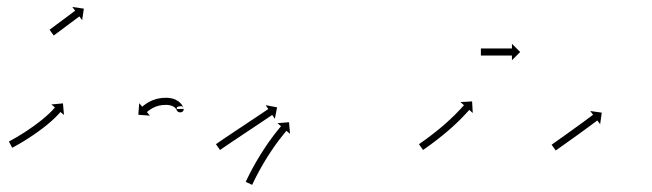

<svg xmlns="http://www.w3.org/2000/svg" viewBox="-20 -514 1837 541"><path d="M6.7 -116.1C6.1 -115.8 5.6 -115.5 5 -115.3L14.4 -97.6C14.9 -97.9 15.5 -98.2 16.1 -98.5L16.1 -98.5L16.1 -98.5C17.7 -99.3 19.2 -100.2 20.8 -101L20.8 -101L20.9 -101.1C23.3 -102.4 25.8 -103.8 28.2 -105.2C28.2 -105.2 28.2 -105.2 28.2 -105.2C28.2 -105.2 28.3 -105.2 28.3 -105.2C31.4 -107 34.6 -108.8 37.7 -110.7C37.7 -110.7 37.7 -110.7 37.8 -110.7C37.8 -110.7 37.8 -110.7 37.8 -110.7C41.5 -112.9 45.2 -115.2 48.9 -117.4C48.9 -117.4 48.9 -117.4 48.9 -117.4C48.9 -117.5 49 -117.5 49 -117.5C53.1 -120 57.2 -122.6 61.2 -125.2C61.2 -125.2 61.2 -125.2 61.3 -125.2C61.3 -125.3 61.3 -125.3 61.3 -125.3C65.6 -128.1 69.9 -130.9 74.2 -133.8C74.2 -133.8 74.2 -133.8 74.2 -133.9C74.3 -133.9 74.3 -133.9 74.3 -133.9C78.7 -136.9 83 -139.9 87.4 -143C87.4 -143 87.4 -143.1 87.4 -143.1C87.4 -143.1 87.4 -143.1 87.4 -143.1C91.7 -146.2 96 -149.4 100.2 -152.6C100.2 -152.6 100.2 -152.6 100.3 -152.6C100.3 -152.6 100.3 -152.6 100.3 -152.6C104.3 -155.7 108.3 -158.9 112.3 -162.1C112.3 -162.1 112.3 -162.1 112.4 -162.1C112.4 -162.2 112.4 -162.2 112.4 -162.2C116.1 -165.2 119.7 -168.2 123.2 -171.3C123.2 -171.3 123.3 -171.4 123.3 -171.4C123.3 -171.4 123.3 -171.4 123.3 -171.4C126.5 -174.2 129.6 -177 132.6 -179.9C132.6 -179.9 132.7 -179.9 132.7 -180C132.7 -180 132.7 -180 132.7 -180C135.2 -182.4 137.7 -184.9 140.2 -187.4C140.2 -187.4 140.2 -187.4 140.2 -187.4C140.2 -187.4 140.3 -187.5 140.3 -187.5C142.1 -189.4 143.9 -191.3 145.7 -193.3C145.7 -193.3 145.7 -193.3 145.7 -193.3C145.7 -193.3 145.8 -193.3 145.8 -193.3C146.9 -194.6 148 -195.9 149.1 -197.1C149.1 -197.1 149.1 -197.1 149.1 -197.2C149.1 -197.2 149.1 -197.2 149.1 -197.2C149.5 -197.6 149.8 -198.1 150.2 -198.5L160.3 -190.1L157.4 -222.7L124.7 -219.7L134.8 -211.3C134.5 -210.9 134.1 -210.5 133.8 -210C133.8 -210 133.8 -210.1 133.8 -210.1C133.8 -210.1 133.8 -210.1 133.8 -210.1C132.8 -208.9 131.8 -207.8 130.8 -206.6C130.8 -206.6 130.8 -206.6 130.8 -206.7C130.9 -206.7 130.9 -206.7 130.9 -206.7C129.2 -204.9 127.5 -203.1 125.8 -201.3C125.8 -201.3 125.8 -201.3 125.9 -201.3C125.9 -201.3 125.9 -201.4 125.9 -201.4C123.6 -199 121.2 -196.7 118.8 -194.4C118.8 -194.4 118.9 -194.4 118.9 -194.4C118.9 -194.5 118.9 -194.5 118.9 -194.5C116 -191.7 113 -189 110 -186.4C110 -186.4 110.1 -186.4 110.1 -186.4C110.1 -186.4 110.1 -186.5 110.1 -186.5C106.7 -183.5 103.2 -180.5 99.7 -177.6C99.7 -177.6 99.7 -177.6 99.7 -177.6C99.7 -177.7 99.8 -177.7 99.8 -177.7C95.9 -174.6 92 -171.5 88.1 -168.5C88.1 -168.5 88.1 -168.5 88.1 -168.5C88.1 -168.5 88.2 -168.5 88.2 -168.5C84 -165.4 79.9 -162.3 75.7 -159.3C75.7 -159.3 75.7 -159.3 75.7 -159.3C75.7 -159.3 75.8 -159.3 75.8 -159.3C71.5 -156.3 67.2 -153.3 62.9 -150.4C62.9 -150.4 63 -150.4 63 -150.4C63 -150.4 63 -150.4 63 -150.4C58.8 -147.6 54.6 -144.8 50.4 -142C50.4 -142 50.4 -142 50.4 -142C50.4 -142 50.4 -142 50.4 -142C46.4 -139.5 42.4 -136.9 38.4 -134.4C38.4 -134.4 38.4 -134.5 38.4 -134.5C38.4 -134.5 38.4 -134.5 38.4 -134.5C34.8 -132.3 31.2 -130.1 27.6 -127.9C27.6 -127.9 27.6 -127.9 27.6 -127.9C27.6 -127.9 27.6 -127.9 27.6 -127.9C24.5 -126.1 21.4 -124.3 18.3 -122.5C18.3 -122.5 18.3 -122.6 18.4 -122.6C18.4 -122.6 18.4 -122.6 18.4 -122.6C16 -121.2 13.6 -119.9 11.2 -118.6L11.2 -118.6L11.3 -118.6C9.7 -117.8 8.2 -116.9 6.6 -116.1L6.7 -116.1Z M120.4 -430.7C120.1 -430.5 119.9 -430.3 119.6 -430.1L131.5 -414C131.8 -414.2 132.1 -414.4 132.4 -414.6C133.1 -415.2 133.9 -415.8 134.6 -416.3C135.8 -417.2 137 -418.1 138.2 -419C139.7 -420.1 141.3 -421.3 142.8 -422.4C144.6 -423.8 146.4 -425.1 148.3 -426.5C150.3 -428 152.3 -429.5 154.4 -431C156.5 -432.6 158.7 -434.3 160.9 -435.9C163.1 -437.6 165.3 -439.2 167.6 -440.9C169.8 -442.6 172.1 -444.2 174.3 -445.9C176.5 -447.5 178.6 -449.1 180.8 -450.8C182.8 -452.3 184.9 -453.8 186.9 -455.3C188.7 -456.6 190.5 -458 192.4 -459.4C193.9 -460.5 195.4 -461.6 197 -462.8C198.2 -463.7 199.3 -464.6 200.5 -465.4C201.3 -466 202.1 -466.6 202.8 -467.1C203.1 -467.3 203.4 -467.6 203.6 -467.8L211.5 -457.2L216.2 -489.6L183.8 -494.4L191.7 -483.8C191.4 -483.6 191.1 -483.4 190.9 -483.2C190.1 -482.6 189.3 -482 188.6 -481.5C187.4 -480.6 186.2 -479.7 185 -478.8C183.5 -477.7 182 -476.5 180.4 -475.4C178.6 -474 176.8 -472.7 175 -471.3C172.9 -469.8 170.9 -468.3 168.9 -466.8C166.7 -465.2 164.5 -463.6 162.4 -461.9C160.1 -460.3 157.9 -458.6 155.6 -456.9C153.4 -455.3 151.2 -453.6 148.9 -451.9C146.7 -450.3 144.6 -448.7 142.4 -447.1C140.4 -445.6 138.3 -444 136.3 -442.5C134.5 -441.2 132.7 -439.8 130.9 -438.5C129.3 -437.3 127.8 -436.2 126.2 -435C125.1 -434.1 123.9 -433.3 122.7 -432.4C121.9 -431.8 121.2 -431.2 120.4 -430.7Z M497.5 -207C497.5 -207.1 497.5 -207.2 497.5 -207.2L477.5 -206.8C477.5 -206.4 477.5 -206.1 477.5 -205.7C477.5 -205.7 477.6 -205.6 477.6 -205.5C477.6 -205.4 477.6 -205.2 477.6 -205.2C477.9 -202.6 477.4 -212.2 480 -212.9C489.4 -215.7 494.6 -216.2 497 -209.5C497.5 -208 497.1 -209.1 497.1 -209.4C497.1 -209.4 497 -209.5 497 -209.7C496.9 -209.8 496.9 -210 496.9 -210C496.4 -211.4 495.8 -212.8 495.2 -214.2C495.2 -214.2 495.1 -214.4 495 -214.5C494.9 -214.7 494.9 -214.8 494.9 -214.8C493.7 -216.9 492.4 -218.8 491 -220.7C491 -220.7 490.9 -220.8 490.8 -220.9C490.7 -221.1 490.5 -221.2 490.5 -221.2C488.6 -223.4 486.5 -225.4 484.3 -227.3C484.3 -227.3 484.2 -227.4 484 -227.5C483.9 -227.7 483.7 -227.8 483.7 -227.8C481 -229.7 478.1 -231.5 475.1 -233C475.1 -233 474.9 -233.1 474.7 -233.2C474.5 -233.2 474.4 -233.3 474.4 -233.3C470.8 -234.8 467.2 -236 463.5 -236.9C463.5 -236.9 463.3 -236.9 463.2 -237C463 -237 462.8 -237 462.8 -237C458.7 -237.8 454.5 -238.2 450.3 -238.5C450.3 -238.5 450.2 -238.5 450 -238.5C449.9 -238.5 449.8 -238.5 449.8 -238.5C445.2 -238.5 440.6 -238.4 436.1 -238C436.1 -238 435.9 -238 435.8 -238C435.7 -237.9 435.6 -237.9 435.6 -237.9C431.3 -237.4 427 -236.6 422.7 -235.7C422.7 -235.7 422.6 -235.6 422.5 -235.6C422.4 -235.6 422.3 -235.6 422.3 -235.6C418.4 -234.5 414.5 -233.2 410.7 -231.8C410.7 -231.8 410.6 -231.8 410.5 -231.7C410.4 -231.7 410.3 -231.7 410.3 -231.7C407 -230.2 403.7 -228.7 400.4 -227C400.4 -227 400.4 -227 400.3 -226.9C400.2 -226.9 400.1 -226.9 400.1 -226.9C397.4 -225.3 394.7 -223.7 392.1 -222C392.1 -222 392.1 -222 392 -221.9C392 -221.9 391.9 -221.9 391.9 -221.9C389.9 -220.5 387.9 -219 386 -217.6C386 -217.6 385.9 -217.5 385.9 -217.5C385.9 -217.5 385.8 -217.5 385.8 -217.5C384.6 -216.5 383.4 -215.5 382.1 -214.5C382.1 -214.5 382.1 -214.4 382.1 -214.4C382.1 -214.4 382.1 -214.4 382.1 -214.4C381.7 -214 381.2 -213.7 380.8 -213.3L372.2 -223.3L369.8 -190.6L402.5 -188.2L393.9 -198.2C394.3 -198.5 394.7 -198.8 395.1 -199.2C395.1 -199.2 395 -199.2 395 -199.2C395 -199.1 395 -199.1 395 -199.1C396.1 -200 397.1 -200.9 398.2 -201.8C398.2 -201.8 398.2 -201.7 398.2 -201.7C398.1 -201.7 398.1 -201.7 398.1 -201.7C399.8 -202.9 401.5 -204.2 403.3 -205.4C403.3 -205.4 403.2 -205.4 403.2 -205.3C403.1 -205.3 403.1 -205.3 403.1 -205.3C405.3 -206.7 407.6 -208.1 410 -209.5C410 -209.5 409.9 -209.4 409.8 -209.4C409.7 -209.3 409.7 -209.3 409.7 -209.3C412.4 -210.7 415.3 -212 418.1 -213.3C418.1 -213.3 418 -213.2 417.9 -213.2C417.8 -213.1 417.7 -213.1 417.7 -213.1C421 -214.3 424.2 -215.4 427.6 -216.3C427.6 -216.3 427.5 -216.2 427.3 -216.2C427.2 -216.2 427.1 -216.2 427.1 -216.2C430.8 -217 434.5 -217.6 438.2 -218.1C438.2 -218.1 438.1 -218.1 437.9 -218.1C437.8 -218.1 437.7 -218 437.7 -218C441.7 -218.4 445.7 -218.5 449.7 -218.5C449.7 -218.5 449.5 -218.5 449.4 -218.5C449.3 -218.5 449.2 -218.5 449.2 -218.5C452.6 -218.3 455.9 -218 459.3 -217.3C459.3 -217.3 459.1 -217.4 458.9 -217.4C458.8 -217.5 458.6 -217.5 458.6 -217.5C461.4 -216.8 464.1 -215.9 466.7 -214.8C466.7 -214.8 466.5 -214.9 466.4 -215C466.2 -215.1 466 -215.2 466 -215.2C468.1 -214.1 470.1 -212.9 472 -211.6C472 -211.6 471.9 -211.7 471.7 -211.8C471.5 -211.9 471.4 -212 471.4 -212C472.9 -210.8 474.2 -209.5 475.5 -208C475.5 -208 475.4 -208.2 475.3 -208.3C475.2 -208.5 475 -208.6 475 -208.6C475.9 -207.5 476.7 -206.3 477.4 -205.1C477.4 -205.1 477.3 -205.2 477.2 -205.4C477.2 -205.5 477.1 -205.7 477.1 -205.7C477.4 -205.1 477.7 -204.4 477.9 -203.8C477.9 -203.8 477.8 -204 477.8 -204.1C477.7 -204.3 477.7 -204.4 477.7 -204.4C480.4 -194 498.9 -195 497.5 -207.5C497.5 -207.5 497.5 -207.4 497.5 -207.2C497.5 -207.1 497.5 -207 497.5 -207Z M590.2 -108.9C589.6 -108.5 589.1 -108.1 588.5 -107.7L600 -91.3C600.5 -91.7 601.1 -92.1 601.6 -92.5C603.2 -93.6 604.7 -94.7 606.3 -95.7L606.3 -95.7L606.3 -95.7C608.7 -97.4 611.1 -99.1 613.5 -100.7L613.5 -100.7L613.5 -100.7C616.7 -102.9 619.8 -105 623 -107.2L623 -107.2L623 -107.1C626.7 -109.7 630.4 -112.2 634.1 -114.7L634.1 -114.7L634.1 -114.7C638.3 -117.5 642.4 -120.3 646.6 -123C651 -126 655.5 -129 659.9 -131.9C664.5 -135 669.1 -138 673.7 -141.1C678.3 -144.1 682.8 -147.2 687.4 -150.2C691.8 -153.2 696.3 -156.1 700.7 -159.1C704.9 -161.8 709 -164.6 713.1 -167.3C716.8 -169.8 720.5 -172.3 724.2 -174.8C727.4 -176.9 730.5 -179 733.6 -181.1C736 -182.7 738.4 -184.3 740.8 -185.9C742.4 -187 743.9 -188 745.5 -189.1C746 -189.4 746.6 -189.8 747.1 -190.2L754.5 -179.3L760.7 -211.5L728.5 -217.7L735.9 -206.8C735.4 -206.4 734.8 -206 734.3 -205.6C732.7 -204.6 731.2 -203.6 729.7 -202.5C727.3 -200.9 724.9 -199.3 722.5 -197.7C719.3 -195.6 716.2 -193.5 713.1 -191.4C709.4 -188.9 705.7 -186.4 702 -184C697.9 -181.2 693.8 -178.5 689.6 -175.7C685.2 -172.8 680.8 -169.8 676.3 -166.9C671.8 -163.8 667.2 -160.8 662.6 -157.7C658 -154.7 653.4 -151.6 648.8 -148.6C644.4 -145.6 639.9 -142.6 635.5 -139.7C631.3 -136.9 627.1 -134.1 623 -131.3L623 -131.3L623 -131.3C619.2 -128.8 615.5 -126.2 611.7 -123.7L611.7 -123.7L611.7 -123.7C608.6 -121.6 605.4 -119.4 602.2 -117.2L602.2 -117.2L602.2 -117.2C599.8 -115.5 597.3 -113.9 594.9 -112.2L594.9 -112.2L594.9 -112.2C593.3 -111.1 591.7 -110 590.2 -108.9ZM672.9 -2.8C672.8 -2.4 672.6 -2 672.4 -1.6L690.5 6.9C690.7 6.5 690.8 6.1 691 5.8L691 5.8L691 5.7C691.8 4 692.7 2.3 693.5 0.6L693.5 0.6L693.5 0.6C694.8 -2.1 696.1 -4.8 697.4 -7.5C697.4 -7.5 697.4 -7.5 697.4 -7.5C697.4 -7.5 697.4 -7.5 697.4 -7.5C699.1 -10.9 700.9 -14.4 702.6 -17.9C702.6 -17.9 702.6 -17.9 702.6 -17.8C702.6 -17.8 702.6 -17.8 702.6 -17.8C704.7 -21.9 706.9 -26 709.1 -30C709.1 -30 709.1 -30 709.1 -30C709 -30 709 -30 709 -30C711.5 -34.5 714 -38.9 716.5 -43.4C716.5 -43.4 716.5 -43.4 716.5 -43.4C716.5 -43.4 716.5 -43.4 716.5 -43.4C719.2 -48.1 721.9 -52.8 724.7 -57.6C724.7 -57.6 724.7 -57.6 724.7 -57.5C724.7 -57.5 724.7 -57.5 724.7 -57.5C727.6 -62.4 730.6 -67.2 733.6 -72C733.6 -72 733.6 -72 733.6 -72C733.5 -71.9 733.5 -71.9 733.5 -71.9C736.6 -76.7 739.6 -81.5 742.8 -86.2C742.8 -86.2 742.8 -86.2 742.7 -86.2C742.7 -86.2 742.7 -86.1 742.7 -86.1C745.8 -90.7 748.9 -95.2 752 -99.8C752 -99.8 752 -99.8 752 -99.7C752 -99.7 751.9 -99.7 751.9 -99.7C754.9 -103.9 757.9 -108.1 760.9 -112.3C760.9 -112.3 760.9 -112.2 760.9 -112.2C760.9 -112.2 760.9 -112.2 760.9 -112.2C763.6 -115.9 766.4 -119.6 769.2 -123.3C769.2 -123.3 769.2 -123.3 769.2 -123.2C769.2 -123.2 769.2 -123.2 769.2 -123.2C771.6 -126.3 774 -129.4 776.4 -132.4C776.4 -132.4 776.4 -132.4 776.4 -132.4C776.4 -132.4 776.4 -132.4 776.4 -132.4C778.3 -134.8 780.2 -137.1 782.1 -139.4L782.1 -139.4L782 -139.4C783.3 -140.9 784.5 -142.4 785.8 -143.9L785.8 -143.9L785.8 -143.9C786.2 -144.4 786.7 -144.9 787.1 -145.4L797.2 -136.9L794.4 -169.6L761.8 -166.9L771.8 -158.4C771.4 -157.8 770.9 -157.3 770.5 -156.8L770.5 -156.8L770.5 -156.7C769.2 -155.2 767.9 -153.7 766.6 -152.2L766.6 -152.1L766.6 -152.1C764.7 -149.7 762.7 -147.3 760.8 -144.9C760.8 -144.9 760.8 -144.9 760.8 -144.9C760.7 -144.9 760.7 -144.9 760.7 -144.9C758.3 -141.8 755.8 -138.6 753.3 -135.5C753.3 -135.5 753.3 -135.4 753.3 -135.4C753.3 -135.4 753.3 -135.4 753.3 -135.4C750.4 -131.7 747.6 -127.9 744.8 -124.1C744.8 -124.1 744.8 -124.1 744.8 -124.1C744.8 -124 744.8 -124 744.8 -124C741.7 -119.8 738.6 -115.5 735.6 -111.2C735.6 -111.2 735.6 -111.2 735.6 -111.2C735.6 -111.2 735.6 -111.2 735.6 -111.2C732.4 -106.5 729.2 -101.9 726.1 -97.3C726.1 -97.3 726.1 -97.2 726.1 -97.2C726.1 -97.2 726.1 -97.2 726.1 -97.2C722.9 -92.4 719.7 -87.5 716.7 -82.6C716.7 -82.6 716.6 -82.6 716.6 -82.6C716.6 -82.6 716.6 -82.6 716.6 -82.6C713.6 -77.7 710.5 -72.8 707.6 -67.8C707.6 -67.8 707.6 -67.8 707.5 -67.8C707.5 -67.8 707.5 -67.8 707.5 -67.8C704.7 -63 701.9 -58.1 699.1 -53.3C699.1 -53.3 699.1 -53.3 699.1 -53.3C699.1 -53.2 699.1 -53.2 699.1 -53.2C696.5 -48.7 694 -44.1 691.5 -39.5C691.5 -39.5 691.5 -39.5 691.5 -39.5C691.4 -39.5 691.4 -39.5 691.4 -39.5C689.2 -35.3 687 -31.2 684.9 -27C684.9 -27 684.9 -27 684.9 -27C684.9 -27 684.8 -27 684.8 -27C683 -23.5 681.2 -19.9 679.5 -16.4C679.5 -16.4 679.5 -16.4 679.5 -16.3C679.5 -16.3 679.5 -16.3 679.5 -16.3C678.1 -13.6 676.8 -10.8 675.4 -8.1L675.4 -8L675.4 -8C674.6 -6.3 673.8 -4.5 672.9 -2.8L672.9 -2.8Z M1162.1 -108.9C1161.6 -108.5 1161.1 -108.1 1160.5 -107.7L1172 -91.4C1172.5 -91.7 1173.1 -92.1 1173.6 -92.5L1173.6 -92.5L1173.6 -92.5C1175.1 -93.5 1176.6 -94.6 1178.1 -95.7L1178.1 -95.7L1178.1 -95.7C1180.5 -97.3 1182.8 -99 1185.1 -100.6L1185.1 -100.6L1185.1 -100.7C1188.1 -102.8 1191.1 -105 1194.1 -107.2L1194.1 -107.2L1194.1 -107.2C1197.6 -109.8 1201.1 -112.4 1204.6 -115C1204.6 -115 1204.6 -115.1 1204.7 -115.1C1204.7 -115.1 1204.7 -115.1 1204.7 -115.1C1208.6 -118 1212.4 -121 1216.2 -124C1216.2 -124 1216.3 -124 1216.3 -124C1216.3 -124 1216.3 -124 1216.3 -124C1220.4 -127.2 1224.4 -130.5 1228.4 -133.8C1228.4 -133.8 1228.5 -133.8 1228.5 -133.8C1228.5 -133.8 1228.5 -133.8 1228.5 -133.8C1232.6 -137.2 1236.7 -140.6 1240.8 -144.1C1240.8 -144.1 1240.8 -144.1 1240.8 -144.1C1240.9 -144.1 1240.9 -144.1 1240.9 -144.1C1244.9 -147.6 1248.9 -151.1 1252.9 -154.7C1252.9 -154.7 1252.9 -154.7 1252.9 -154.7C1252.9 -154.7 1253 -154.7 1253 -154.7C1256.8 -158.2 1260.6 -161.7 1264.3 -165.2C1264.3 -165.2 1264.4 -165.2 1264.4 -165.3C1264.4 -165.3 1264.4 -165.3 1264.4 -165.3C1267.9 -168.6 1271.4 -172 1274.8 -175.3C1274.8 -175.3 1274.8 -175.3 1274.8 -175.4C1274.8 -175.4 1274.9 -175.4 1274.9 -175.4C1277.9 -178.4 1281 -181.5 1284 -184.6C1284 -184.6 1284 -184.6 1284 -184.6C1284 -184.6 1284 -184.6 1284 -184.6C1286.5 -187.3 1289.1 -189.9 1291.6 -192.6L1291.6 -192.6L1291.6 -192.6C1293.5 -194.7 1295.4 -196.7 1297.3 -198.8L1297.3 -198.8L1297.3 -198.8C1298.6 -200.2 1299.8 -201.5 1301 -202.9L1301 -202.9L1301 -202.9C1301.4 -203.4 1301.8 -203.8 1302.3 -204.3L1312.1 -195.6L1310.2 -228.3L1277.5 -226.4L1287.3 -217.6C1286.9 -217.1 1286.5 -216.7 1286.1 -216.2L1286.1 -216.2L1286.1 -216.2C1284.9 -214.9 1283.7 -213.6 1282.5 -212.3L1282.5 -212.3L1282.5 -212.3C1280.7 -210.3 1278.8 -208.2 1276.9 -206.2L1277 -206.2L1277 -206.3C1274.5 -203.7 1272.1 -201.1 1269.6 -198.5C1269.6 -198.5 1269.6 -198.5 1269.6 -198.5C1269.6 -198.5 1269.6 -198.5 1269.6 -198.5C1266.7 -195.5 1263.7 -192.5 1260.7 -189.5C1260.7 -189.5 1260.8 -189.6 1260.8 -189.6C1260.8 -189.6 1260.8 -189.6 1260.8 -189.6C1257.4 -186.3 1254 -183 1250.6 -179.8C1250.6 -179.8 1250.6 -179.8 1250.7 -179.8C1250.7 -179.8 1250.7 -179.8 1250.7 -179.8C1247 -176.4 1243.3 -173 1239.5 -169.6C1239.5 -169.6 1239.6 -169.6 1239.6 -169.6C1239.6 -169.6 1239.6 -169.6 1239.6 -169.6C1235.7 -166.1 1231.8 -162.7 1227.8 -159.3C1227.8 -159.3 1227.8 -159.3 1227.8 -159.3C1227.8 -159.3 1227.9 -159.3 1227.9 -159.3C1223.9 -155.9 1219.8 -152.6 1215.8 -149.2C1215.8 -149.2 1215.8 -149.3 1215.8 -149.3C1215.8 -149.3 1215.8 -149.3 1215.8 -149.3C1211.9 -146.1 1207.9 -142.9 1203.9 -139.7C1203.9 -139.7 1203.9 -139.7 1203.9 -139.7C1203.9 -139.7 1203.9 -139.8 1203.9 -139.8C1200.2 -136.8 1196.4 -133.9 1192.6 -131C1192.6 -131 1192.6 -131 1192.6 -131C1192.6 -131 1192.6 -131 1192.6 -131C1189.2 -128.4 1185.7 -125.9 1182.3 -123.3L1182.3 -123.3L1182.3 -123.3C1179.3 -121.2 1176.4 -119 1173.4 -116.9L1173.4 -116.9L1173.5 -116.9C1171.2 -115.3 1168.9 -113.6 1166.6 -112L1166.6 -112L1166.6 -112C1165.1 -110.9 1163.6 -109.9 1162.1 -108.9L1162.1 -108.9ZM1336 -377.5C1335.7 -377.5 1335.3 -377.5 1335 -377.5V-357.5C1335.3 -357.5 1335.7 -357.5 1336 -357.5C1336.9 -357.5 1337.8 -357.5 1338.8 -357.5C1340.2 -357.5 1341.6 -357.5 1343.1 -357.5C1344.9 -357.5 1346.8 -357.5 1348.7 -357.5C1350.9 -357.5 1353.1 -357.5 1355.3 -357.5C1357.8 -357.5 1360.2 -357.5 1362.7 -357.5C1365.3 -357.5 1368 -357.5 1370.6 -357.5C1373.3 -357.5 1376 -357.5 1378.7 -357.5C1381.5 -357.5 1384.2 -357.5 1386.9 -357.5C1389.5 -357.5 1392.2 -357.5 1394.8 -357.5C1397.3 -357.5 1399.7 -357.5 1402.2 -357.5C1404.4 -357.5 1406.6 -357.5 1408.8 -357.5C1410.7 -357.5 1412.6 -357.5 1414.4 -357.5C1415.9 -357.5 1417.3 -357.5 1418.7 -357.5C1419.7 -357.5 1420.6 -357.5 1421.5 -357.5C1421.8 -357.5 1422.2 -357.5 1422.5 -357.5V-344.3L1445.7 -367.5L1422.5 -390.7V-377.5C1422.2 -377.5 1421.8 -377.5 1421.5 -377.5C1420.6 -377.5 1419.7 -377.5 1418.7 -377.5C1417.3 -377.5 1415.9 -377.5 1414.4 -377.5C1412.6 -377.5 1410.7 -377.5 1408.8 -377.5C1406.6 -377.5 1404.4 -377.5 1402.2 -377.5C1399.7 -377.5 1397.3 -377.5 1394.8 -377.5C1392.2 -377.5 1389.5 -377.5 1386.9 -377.5C1384.2 -377.5 1381.5 -377.5 1378.7 -377.5C1376 -377.5 1373.3 -377.5 1370.6 -377.5C1368 -377.5 1365.3 -377.5 1362.7 -377.5C1360.2 -377.5 1357.8 -377.5 1355.3 -377.5C1353.1 -377.5 1350.9 -377.5 1348.7 -377.5C1346.8 -377.5 1344.9 -377.5 1343.1 -377.5C1341.6 -377.5 1340.2 -377.5 1338.8 -377.5C1337.8 -377.5 1336.9 -377.5 1336 -377.5Z M1535.6 -107.2C1535.2 -106.9 1534.7 -106.5 1534.3 -106.2L1545.9 -89.9C1546.3 -90.2 1546.7 -90.6 1547.2 -90.9C1548.4 -91.8 1549.7 -92.7 1551 -93.5C1552.9 -94.9 1554.8 -96.3 1556.8 -97.7C1559.3 -99.5 1561.8 -101.3 1564.4 -103.1C1567.3 -105.2 1570.3 -107.3 1573.3 -109.4C1576.6 -111.8 1579.9 -114.1 1583.3 -116.5C1586.8 -119 1590.4 -121.6 1593.9 -124.1C1597.6 -126.7 1601.2 -129.3 1604.9 -132C1608.5 -134.6 1612.2 -137.2 1615.8 -139.8L1615.8 -139.8L1615.8 -139.9C1619.3 -142.4 1622.9 -145 1626.4 -147.5L1626.4 -147.5L1626.4 -147.5C1629.7 -149.9 1632.9 -152.3 1636.2 -154.7L1636.2 -154.7L1636.2 -154.7C1639.2 -156.9 1642.1 -159 1645 -161.2L1645 -161.2L1645 -161.2C1647.5 -163 1650 -164.8 1652.4 -166.7C1654.3 -168.1 1656.2 -169.5 1658.1 -170.9C1659.4 -171.8 1660.6 -172.8 1661.8 -173.7C1662.2 -174 1662.7 -174.3 1663.1 -174.6L1671 -164.1L1675.6 -196.6L1643.2 -201.2L1651.1 -190.6C1650.7 -190.3 1650.2 -190 1649.8 -189.7C1648.6 -188.8 1647.4 -187.9 1646.2 -187C1644.3 -185.5 1642.4 -184.1 1640.5 -182.7C1638 -180.9 1635.6 -179.1 1633.1 -177.3L1633.1 -177.3L1633.1 -177.3C1630.2 -175.1 1627.3 -173 1624.4 -170.8L1624.4 -170.8L1624.4 -170.8C1621.1 -168.5 1617.9 -166.1 1614.6 -163.7L1614.6 -163.7L1614.6 -163.7C1611.1 -161.1 1607.6 -158.6 1604.1 -156.1L1604.1 -156.1L1604.1 -156.1C1600.5 -153.4 1596.8 -150.8 1593.2 -148.2C1589.6 -145.6 1585.9 -143 1582.3 -140.4C1578.7 -137.8 1575.2 -135.3 1571.7 -132.8C1568.3 -130.4 1565 -128.1 1561.7 -125.7C1558.7 -123.6 1555.8 -121.5 1552.8 -119.4C1550.3 -117.6 1547.7 -115.8 1545.2 -114C1543.3 -112.6 1541.3 -111.2 1539.4 -109.9C1538.1 -109 1536.9 -108.1 1535.6 -107.2Z"/></svg>

Font: FRB American Cursive Just Arrows Extrabold
Style: Bold Italic
Weight: 800
Italic angle: -25°
Version: Version 2.0;Modular Font Editor K font №1